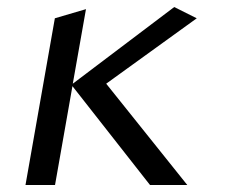

<svg xmlns="http://www.w3.org/2000/svg" viewBox="-20 -526 640 546"><path d="M186 -281 136.5 0H52.5L136 -474L224.5 -500L187 -288L475.5 -506L539.5 -474L282 -288L512.5 0H406.5Z"/></svg>

Font: JuliaMono Light
Style: Italic
Weight: 300
Italic angle: -9°
Monospace: yes
Designer: cormullion
Foundry: corm
Version: Version 0.054; ttfautohint (v1.8.4)